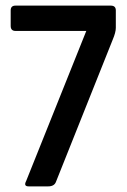

<svg xmlns="http://www.w3.org/2000/svg" viewBox="-20 -663 452 683"><path d="M151 0H82Q63 0 73 -19L287 -553H35Q18 -553 18 -571V-626Q18 -643 35 -643H374Q392 -643 392 -626V-564Q392 -548 381 -522L179 -16Q173 0 151 0Z"/></svg>

Font: Rajdhani Semibold
Style: Regular
Weight: 600
Designer: Satya Rajpurohit, Jyotish Sonowal
Foundry: Indian Type Foundry
Version: Version 1.200;PS 1.0;hotconv 1.0.78;makeotf.lib2.5.61930; tt